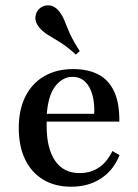

<svg xmlns="http://www.w3.org/2000/svg" viewBox="-20 -685 515 716"><path d="M245.2 11.3Q185.5 11.3 141.5 -14.9Q97.6 -41.1 73.8 -90.3Q50 -139.5 50 -207.3Q50 -276.6 75 -325.8Q100 -375 145.6 -401.2Q191.1 -427.4 253.2 -427.4Q308.1 -427.4 346.8 -407.3Q385.5 -387.1 405.6 -344Q425.8 -300.8 425 -231.5H118.5L117.7 -260.5H331.5Q333.1 -300 324.6 -331Q316.1 -362.1 297.6 -380.2Q279 -398.4 250 -398.4Q213.7 -398.4 186.3 -363.7Q158.9 -329 154 -254L154.8 -251.6Q154 -243.5 154 -234.7Q154 -225.8 154 -214.5Q154 -131.5 185.5 -85.5Q216.9 -39.5 276.6 -39.5Q316.9 -39.5 347.6 -59.3Q378.2 -79 399.2 -121.8L425.8 -106.5Q403.2 -50 356.5 -19.4Q309.7 11.3 245.2 11.3ZM262.9 -481.5Q228.2 -512.9 202 -528.6Q175.8 -544.4 157.7 -555.6Q139.5 -566.9 126.6 -582.3Q110.5 -601.6 112.1 -621.4Q113.7 -641.1 128.2 -654Q143.5 -666.9 164.1 -664.9Q184.7 -662.9 200 -643.5Q212.9 -627.4 220.6 -607.7Q228.2 -587.9 240.3 -560.5Q252.4 -533.1 277.4 -494.4Z"/></svg>

Font: Playfair 5pt SemiExpanded Light SemiBold
Style: Regular
Weight: 600
Version: Version 2.001;gftools[0.9.30]